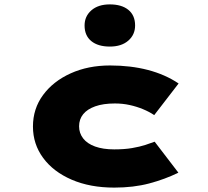

<svg xmlns="http://www.w3.org/2000/svg" viewBox="-20 -844 948 874"><path d="M500 10Q390 10 306.5 -26Q223 -62 176.5 -125Q130 -188 130 -268Q130 -349 176 -411.5Q222 -474 301.5 -510Q381 -546 481 -546Q575 -546 653.5 -525.5Q732 -505 793 -464L682 -320Q660 -335 631 -347Q602 -359 570 -366Q538 -373 503 -373Q450 -373 413.5 -360Q377 -347 358.5 -324Q340 -301 340 -269Q340 -238 358.5 -214Q377 -190 413 -177Q449 -164 500 -164Q547 -164 581.5 -170Q616 -176 641 -184Q666 -192 684 -199L792 -58Q731 -28 659.5 -9Q588 10 500 10ZM480 -632Q426 -632 395.5 -657Q365 -682 365 -728Q365 -770 396 -797Q427 -824 480 -824Q534 -824 564.5 -799Q595 -774 595 -728Q595 -686 564 -659Q533 -632 480 -632Z"/></svg>

Font: Lexend Zetta Black
Style: Regular
Weight: 900
Designer: Bonnie Shaver-Troup, Thomas Jockin
Foundry: Lexend
Version: Version 1.007